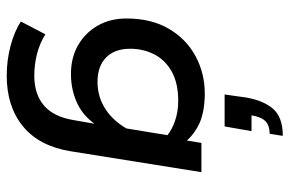

<svg xmlns="http://www.w3.org/2000/svg" viewBox="-165 -515 861 571"><g transform="rotate(90 265.5 -229.5)"><path d="M205 181Q159 181 116 169.5Q73 158 44 139L82 66Q109 83 140.5 91Q172 99 205 99Q260 99 293.5 70.5Q327 42 337 -17L348 -80Q325 -48 292 -31Q250 -10 200 -10Q151 -10 114 -31.5Q77 -53 56 -90Q35 -127 35 -175Q35 -249 65.5 -301Q96 -353 147 -380.5Q198 -408 258 -408Q309 -408 345 -393Q376 -379 398 -355L405 -398H492L430 -10Q415 84 356 132.5Q297 181 205 181ZM224 -89Q270 -89 308 -115Q340 -137 362 -175L382 -297Q366 -310 341 -319Q313 -329 280 -329Q227 -329 192.5 -309.5Q158 -290 141.5 -257.5Q125 -225 125 -186Q125 -140 151 -114.5Q177 -89 224 -89ZM384 -640 378 -601Q354 -601 341 -589Q328 -577 323 -547H370L356 -467H261L270 -531Q279 -583 304 -611.5Q329 -640 384 -640Z"/></g></svg>

Font: Rokkitt SemiBold Medium
Style: Italic
Weight: 500
Italic angle: -9°
Version: Version 3.103